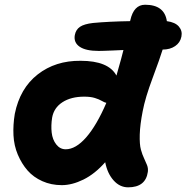

<svg xmlns="http://www.w3.org/2000/svg" viewBox="-20 -780 794 818"><path d="M243.2 8.8Q198.2 8.8 160.4 -8.1Q122.6 -24.9 97.4 -53.7Q72.3 -82.5 55.9 -121.1Q39.6 -159.7 37.4 -203.9Q35.2 -248 43 -294.9Q64.9 -403.8 140.6 -462.9Q216.3 -522 323.2 -521Q442.4 -521 476.1 -458Q501 -544.9 505.9 -566.9Q484.9 -565.9 460.9 -564.9Q437 -564 423.6 -563.5Q410.2 -563 400.9 -563Q345.2 -563 319.1 -581.1Q293 -599.1 298.8 -630.9Q303.2 -653.8 320.8 -665.8Q338.4 -677.7 376 -682.1Q443.8 -688.5 534.2 -689.9L535.2 -693.8Q549.8 -759.8 598.1 -759.8Q680.7 -759.8 690.9 -689.9Q726.6 -685.1 742.2 -666.7Q757.8 -648.4 752.9 -624Q748 -598.6 726.3 -583.7Q704.6 -568.8 672.9 -568.8Q662.1 -533.2 630.4 -448.2Q598.6 -363.3 587.9 -306.2Q576.7 -249 575.4 -206.8Q574.2 -164.6 580.3 -142.6Q586.4 -120.6 593.8 -105.5Q601.1 -90.3 606.4 -76.7Q611.8 -63 609.9 -47.9Q600.6 18.1 525.9 18.1Q490.2 18.1 463.9 -11.5Q437.5 -41 428.2 -88.9Q384.3 -39.1 335.7 -15.1Q287.1 8.8 243.2 8.8ZM202.1 -278.8Q196.8 -245.1 200.2 -215.1Q203.6 -185.1 219.7 -164.6Q235.8 -144 259.8 -144Q302.7 -144 347.2 -194.8Q391.6 -245.6 433.1 -341.8Q425.3 -343.3 413.8 -350.1Q402.3 -356.9 384.3 -362.5Q366.2 -368.2 338.9 -368.2Q282.7 -368.2 246.1 -344.5Q209.5 -320.8 202.1 -278.8Z"/></svg>

Font: Shantell Sans Normal
Style: Bold Italic
Weight: 700
Italic angle: -11.31°
Designer: Stephen Nixon, Anya Danilova, Shantell Martin
Foundry: Arrow Type
Version: Version 1.006;[559af2be0]